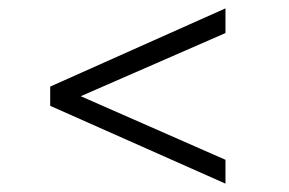

<svg xmlns="http://www.w3.org/2000/svg" viewBox="-20 -579 690 459"><path d="M519 -140 100 -326V-372L519 -559V-500L173 -349L519 -197Z"/></svg>

Font: REM Medium ExtraLight
Style: Regular
Weight: 250
Version: Version 1.005;gftools[0.9.28]